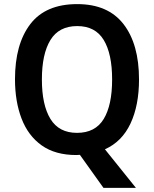

<svg xmlns="http://www.w3.org/2000/svg" viewBox="-20 -745 750 935"><path d="M657 -358Q657 -232 615.5 -143.5Q574 -55 491 -18L642 170H484L369 9Q365 9 360.5 9.5Q356 10 352 10Q249 10 183 -37Q117 -84 85 -167.5Q53 -251 53 -359Q53 -530 127.5 -627.5Q202 -725 356 -725Q506 -725 581.5 -627.5Q657 -530 657 -358ZM184 -358Q184 -234 225.5 -166Q267 -98 355 -98Q444 -98 485 -165.5Q526 -233 526 -358Q526 -483 485 -550.5Q444 -618 356 -618Q267 -618 225.5 -550Q184 -482 184 -358Z"/></svg>

Font: Noto Sans Khmer SemiCondensed SemiBold
Style: Regular
Weight: 600
Width: 4
Designer: Danh Hong and the Monotype Design Team
Foundry: Monotype Imaging Inc.
Version: Version 2.004; ttfautohint (v1.8.4.7-5d5b)